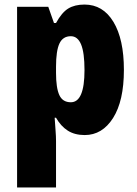

<svg xmlns="http://www.w3.org/2000/svg" viewBox="-20 -583 600 843"><path d="M351 -563Q432 -563 478 -487Q524 -411 524 -276Q524 -140 476.5 -65Q429 10 352 10Q308 10 277.5 -9.5Q247 -29 226 -66H220Q222 -34 224 -9Q226 16 226 36V240H55V-553H192L217 -482H226Q251 -528 279.5 -545.5Q308 -563 351 -563ZM291 -424Q256 -424 241 -392Q226 -360 226 -290V-263Q226 -197 240.5 -165.5Q255 -134 291 -134Q351 -134 351 -275Q351 -352 336 -388Q321 -424 291 -424Z"/></svg>

Font: Noto Sans Lao Condensed Black
Style: Regular
Weight: 900
Width: 3
Designer: Monotype Design Team
Foundry: Monotype Imaging Inc.
Version: Version 2.003; ttfautohint (v1.8.4.7-5d5b)